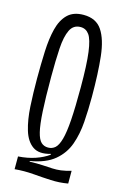

<svg xmlns="http://www.w3.org/2000/svg" viewBox="-116 -724 556 858"><g transform="rotate(15 162.0 -294.5)"><path d="M289 76Q250 83 209 81Q168 79 126.5 75.5Q85 72 41 76V17Q85 14 120 2Q155 -10 180 -28V-32Q128 -17 98 -38Q68 -59 54 -105.5Q40 -152 36.5 -213.5Q33 -275 33 -341Q33 -408 35.5 -467.5Q38 -527 49.5 -572.5Q61 -618 87.5 -644Q114 -670 161 -670Q219 -670 246.5 -629Q274 -588 282.5 -511.5Q291 -435 291 -326Q291 -266 287 -209Q283 -152 266 -104Q249 -56 209 -22.5Q169 11 97 23V26Q133 25 158 26.5Q183 28 202.5 29Q222 30 242 27.5Q262 25 289 17ZM160 -56Q179 -56 192.5 -68Q206 -80 215 -112Q224 -144 228 -202.5Q232 -261 232 -354Q232 -459 224.5 -515.5Q217 -572 202 -593Q187 -614 162 -614Q129 -614 114 -583.5Q99 -553 95.5 -497Q92 -441 92 -365Q92 -267 95.5 -206Q99 -145 107 -112.5Q115 -80 128 -68Q141 -56 160 -56Z"/></g></svg>

Font: Bricolage Grotesque 48pt Condensed ExtraLight
Style: Regular
Weight: 200
Width: 3
Designer: Mathieu Triay
Foundry: Atelier Triay
Version: Version 1.000; ttfautohint (v1.8.4.7-5d5b);gftools[0.9.32]